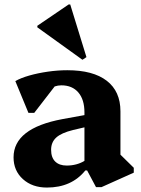

<svg xmlns="http://www.w3.org/2000/svg" viewBox="-20 -829 635 864"><path d="M191 15Q125 15 83 -23Q41 -61 41 -121Q41 -252 261 -293L360 -311V-323Q360 -381 332.5 -413Q305 -445 256 -445Q241 -445 226 -440L134 -321H108L49 -464Q73 -478 111.5 -489Q150 -500 195 -506.5Q240 -513 283 -513Q399 -513 460.5 -465.5Q522 -418 522 -328V-133L582 -74V-52L437 13H412L372 -62H364Q302 15 191 15ZM210 -155Q210 -120 228.5 -102Q247 -84 280 -84Q325 -84 360 -105V-256L309 -244Q256 -231 233 -210Q210 -189 210 -155ZM351 -560 148 -706V-713L289 -809H296L369 -572Z"/></svg>

Font: Platypi
Style: Bold
Weight: 700
Designer: David Sargent
Foundry: Bolt Cutter Type
Version: Version 1.200; ttfautohint (v1.8.4.7-5d5b)